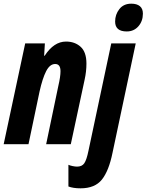

<svg xmlns="http://www.w3.org/2000/svg" viewBox="-29 -784 797 1044"><path d="M108 -548H215L211 -481H214Q264 -558 330 -558Q378 -558 409.5 -529.5Q441 -501 441 -438Q441 -395 431 -350L356 0H222L288 -316Q300 -367 300 -397Q300 -436 271 -436Q242 -436 222 -397Q202 -358 186 -286L126 0H-9ZM597 -667Q597 -705 620 -734.5Q643 -764 685 -764Q715 -764 731.5 -750.5Q748 -737 748 -710Q748 -669 723.5 -641Q699 -613 660 -613Q597 -613 597 -667ZM343 230V112Q351 116 365.5 119Q380 122 390 122Q417 122 429.5 103.5Q442 85 452 36L576 -548H709L583 46Q563 145 525 192.5Q487 240 409 240Q369 240 343 230Z"/></svg>

Font: Noto Sans Display Ex Bold Cond
Style: Italic
Weight: 800
Width: 3
Italic angle: -12°
Designer: Monotype Design team
Foundry: Monotype Imaging Inc.
Version: Version 1.000